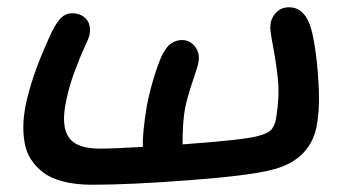

<svg xmlns="http://www.w3.org/2000/svg" viewBox="-20 -486 973 532"><path d="M235.8 25.9Q190.4 25.9 155.8 17.1Q121.1 8.3 100.1 -7.8Q79.1 -23.9 65.9 -44.2Q52.7 -64.5 48.3 -90.1Q43.9 -115.7 44.7 -140.4Q45.4 -165 50.8 -192.9Q67.4 -274.9 116.2 -381.8Q131.3 -416.5 145.8 -432.9Q160.2 -449.2 179.2 -449.2Q204.6 -449.2 218.8 -433.3Q232.9 -417.5 228 -389.2Q226.6 -381.3 213.9 -354.2Q201.2 -327.1 185.8 -285.4Q170.4 -243.7 162.1 -200.2Q149.4 -136.2 170.7 -105.2Q191.9 -74.2 256.8 -74.2Q296.4 -74.2 376 -79.1Q374 -115.2 387.2 -194.8Q396 -238.8 409.4 -280.8Q422.9 -322.8 433.1 -340.8Q440.4 -352.1 445.3 -357.9Q450.2 -363.8 460.7 -369.4Q471.2 -375 484.9 -375Q506.3 -375 520.5 -356.7Q534.7 -338.4 529.8 -313Q528.3 -303.2 514.2 -261.7Q500 -220.2 493.2 -188Q485.8 -150.9 485.8 -85.9Q657.7 -98.6 693.8 -108.9Q719.2 -115.2 730 -125Q740.7 -134.8 745.1 -158.2Q754.9 -219.2 750.2 -264.6Q745.6 -310.1 736.8 -356.4Q728 -402.8 729 -413.1Q730 -434.6 744.1 -450.2Q758.3 -465.8 780.8 -465.8Q825.7 -465.8 842.8 -403.8Q849.1 -381.3 855.2 -336.4Q861.3 -291.5 863.5 -235.1Q865.7 -178.7 856.9 -133.8Q836.9 -39.1 728 -14.2Q667 1 503.4 13.4Q339.8 25.9 235.8 25.9Z"/></svg>

Font: Shantell Sans Irregular Bouncy
Style: Italic
Weight: 500
Italic angle: -11.31°
Designer: Stephen Nixon, Anya Danilova, Shantell Martin
Foundry: Arrow Type
Version: Version 1.006;[9816181b4]